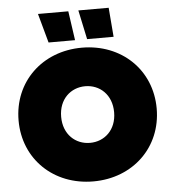

<svg xmlns="http://www.w3.org/2000/svg" viewBox="-61 -975 938 1047"><g transform="rotate(-5 408.0 -452.0)"><path d="M408 16C625 16 786 -138 786 -350C786 -562 625 -716 408 -716C191 -716 30 -562 30 -350C30 -138 191 16 408 16ZM408 -195C329 -195 263 -253 263 -350C263 -447 329 -505 408 -505C487 -505 553 -447 553 -350C553 -253 487 -195 408 -195ZM441 -760H586L573 -920H407ZM230 -760H375L352 -920H186Z"/></g></svg>

Font: Chess Sans Black
Style: Regular
Weight: 900
Designer: Wolf Bōese
Foundry: Wolf Bōese
Version: Version 7.223;Glyphs 3.3 (3306)